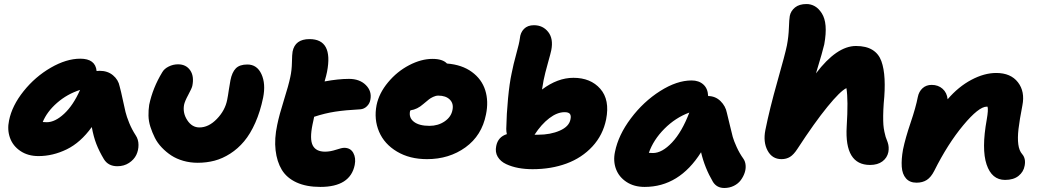

<svg xmlns="http://www.w3.org/2000/svg" viewBox="-20 -855 5162 952"><path d="M170.9 -81.1Q118.7 -81.1 81.3 -106.2Q43.9 -131.3 29.5 -171.6Q15.1 -211.9 24.9 -257.8Q39.6 -331.1 96.9 -402.8Q154.3 -474.6 231.7 -519.3Q309.1 -564 377.9 -564Q453.1 -564 459 -502.9Q461.4 -502.9 466.6 -503.4Q471.7 -503.9 474.1 -503.9Q513.7 -503.9 540.3 -481.7Q566.9 -459.5 573.2 -426.8Q580.1 -401.9 588.4 -362.3Q596.7 -322.8 602.3 -299.8Q607.9 -276.9 620.8 -245.1Q633.8 -213.4 652.8 -184.1Q666.5 -163.6 666.7 -137Q667 -110.4 655.8 -86.9Q644.5 -63.5 619.6 -47.1Q594.7 -30.8 562 -30.8Q516.6 -30.8 495.1 -65.9Q471.7 -105 457.8 -140.9Q443.8 -176.8 435.1 -225.1Q379.4 -147.9 310.8 -114.5Q242.2 -81.1 170.9 -81.1ZM211.9 -249Q252.9 -249 298.1 -291Q343.3 -333 377 -409.2Q313 -388.7 262.9 -345Q212.9 -301.3 191.9 -250Q197.8 -249 211.9 -249Z M960.4 -47.9Q922.9 -47.9 888.9 -57.6Q855 -67.4 829.6 -84Q804.2 -100.6 782.5 -123.3Q760.7 -146 747.8 -171.9Q734.9 -197.8 725.8 -225.8Q716.8 -253.9 716.3 -281.5Q715.8 -309.1 719.7 -335Q737.3 -419.4 784.7 -497.1Q794.4 -514.2 816.4 -525.1Q838.4 -536.1 862.8 -536.1Q902.3 -536.1 922.9 -506.6Q943.4 -477.1 933.6 -429.2Q931.2 -417.5 913.6 -385Q896 -352.5 892.6 -335Q885.3 -294.4 908.7 -258.8Q932.1 -223.1 968.8 -223.1Q1014.6 -223.1 1055.4 -265.4Q1096.2 -307.6 1106.4 -359.9Q1110.4 -379.4 1114.7 -409.9Q1119.1 -440.4 1122.6 -457Q1130.4 -496.6 1149.2 -515.9Q1168 -535.2 1206.5 -535.2Q1254.4 -535.2 1276.4 -487.3Q1298.3 -439.5 1284.7 -371.1Q1270.5 -301.8 1245.8 -246.3Q1221.2 -190.9 1190.4 -154.3Q1159.7 -117.7 1121.6 -93.3Q1083.5 -68.8 1043.7 -58.3Q1003.9 -47.9 960.4 -47.9Z M1568.4 71.8Q1499 71.8 1450.4 49.6Q1401.9 27.3 1377.4 -12.9Q1353 -53.2 1346.4 -110.1Q1339.8 -167 1354.5 -235.8Q1364.7 -285.6 1387.9 -359.1Q1411.1 -432.6 1419.4 -473.1Q1426.8 -506.3 1427.5 -546.1Q1428.2 -585.9 1430.7 -599.1Q1442.9 -661.1 1514.6 -661.1Q1632.8 -661.1 1601.6 -499Q1598.6 -482.9 1589.4 -451.2Q1657.7 -463.9 1710.4 -463.9Q1763.2 -463.9 1793.9 -433.3Q1824.7 -402.8 1816.4 -360.8Q1813.5 -342.3 1799.6 -328.4Q1785.6 -314.5 1766.6 -313Q1692.4 -309.1 1641.6 -301.3Q1590.8 -293.5 1537.6 -275.9Q1536.1 -269 1533.7 -256.6Q1531.2 -244.1 1529.8 -238.8Q1514.6 -165.5 1530.5 -134.3Q1546.4 -103 1591.8 -103Q1617.2 -103 1646 -112.5Q1674.8 -122.1 1686.5 -122.1Q1717.8 -122.1 1731.7 -96.9Q1745.6 -71.8 1738.8 -37.1Q1716.8 71.8 1568.4 71.8Z M2097.2 -65.9Q2011.2 -65.9 1948.5 -103.3Q1885.7 -140.6 1859.6 -201.9Q1833.5 -263.2 1847.2 -334Q1859.4 -393.1 1904.1 -446.8Q1948.7 -500.5 2008.5 -531.7Q2068.4 -563 2124.5 -563Q2174.8 -563 2196.3 -540Q2270.5 -534.2 2319.6 -498.3Q2368.7 -462.4 2386 -407.5Q2403.3 -352.5 2389.6 -287.1Q2369.1 -183.1 2288.1 -124.5Q2207 -65.9 2097.2 -65.9ZM2013.2 -304.2Q2006.3 -271 2032.5 -251Q2058.6 -231 2109.4 -231Q2152.3 -231 2184.8 -253.2Q2217.3 -275.4 2223.6 -310.1Q2230 -341.8 2210.2 -361.3Q2190.4 -380.9 2153.3 -380.9Q2140.6 -380.9 2127.4 -374.5Q2114.3 -368.2 2107.2 -362.5Q2100.1 -356.9 2078.6 -338.9Q2048.8 -312.5 2015.6 -308.1Q2015.1 -307.6 2014.4 -306.2Q2013.7 -304.7 2013.2 -304.2Z M2620.6 -16.1Q2583.5 -16.1 2550.5 -22.2Q2517.6 -28.3 2489.7 -41.3Q2461.9 -54.2 2448 -77.4Q2434.1 -100.6 2440.4 -130.9Q2449.2 -176.3 2493.2 -189.9Q2490.2 -201.7 2490.2 -215.8Q2491.7 -291 2499 -366.9Q2506.3 -442.9 2516.6 -490.2Q2525.4 -535.6 2540 -588.1Q2554.7 -640.6 2557.6 -664.1Q2560.1 -693.4 2578.1 -711.7Q2596.2 -730 2627.4 -730Q2671.9 -730 2698.2 -696.5Q2724.6 -663.1 2713.4 -606Q2710.9 -592.8 2696.5 -541.7Q2682.1 -490.7 2675.3 -457Q2667.5 -412.6 2667.5 -411.1Q2744.6 -469.2 2823.2 -469.2Q2908.7 -469.2 2956.5 -414.6Q3004.4 -359.9 2985.4 -263.2Q2969.7 -185.5 2917.5 -128.9Q2865.2 -72.3 2789.1 -44.2Q2712.9 -16.1 2620.6 -16.1ZM2779.3 -298.8Q2742.7 -298.8 2703.4 -268.8Q2664.1 -238.8 2630.4 -187H2648.4Q2709.5 -187 2755.6 -207.3Q2801.8 -227.5 2808.6 -263.2Q2812.5 -281.2 2805.9 -290Q2799.3 -298.8 2779.3 -298.8Z M3176.3 71.8Q3124 71.8 3086.7 47.4Q3049.3 22.9 3034.4 -16.6Q3019.5 -56.2 3029.3 -102.1Q3045.9 -185.5 3108.2 -268.3Q3170.4 -351.1 3253.2 -403.6Q3335.9 -456.1 3409.2 -456.1Q3445.3 -456.1 3467.5 -436Q3489.7 -416 3491.2 -378.9Q3527.3 -378.4 3552.5 -353.8Q3577.6 -329.1 3584 -295.9Q3588.9 -277.8 3598.4 -236.3Q3607.9 -194.8 3613.3 -175.8Q3618.7 -156.7 3632.6 -126Q3646.5 -95.2 3666 -67.9Q3675.3 -54.7 3677 -35.9Q3678.7 -17.1 3672.1 2.2Q3665.5 21.5 3652.8 38.6Q3640.1 55.7 3618.7 66.4Q3597.2 77.1 3571.3 77.1Q3534.2 77.1 3515.1 46.9Q3474.1 -22.9 3456.1 -100.1Q3347.7 71.8 3176.3 71.8ZM3217.3 -96.2Q3262.7 -96.2 3312 -148.4Q3361.3 -200.7 3397.9 -296.9Q3329.1 -271.5 3274.4 -216.6Q3219.7 -161.6 3197.3 -97.2Q3203.1 -96.2 3217.3 -96.2Z M3855 -65.9Q3808.6 -65.9 3785.9 -108.4Q3763.2 -150.9 3774.9 -210Q3795.9 -314.9 3834.7 -451.7Q3873.5 -588.4 3881.8 -629.9Q3890.1 -673.3 3891.6 -716.8Q3893.1 -760.3 3896 -775.9Q3900.9 -800.8 3921.9 -817.9Q3942.9 -835 3979 -835Q4001 -835 4020.3 -824Q4039.6 -813 4054.9 -788.8Q4070.3 -764.6 4073.5 -726.8Q4076.7 -689 4066.9 -634.8Q4060.5 -605 4025.9 -491.2Q4128.9 -627 4224.1 -627Q4274.4 -627 4305.7 -607.7Q4336.9 -588.4 4350.1 -552Q4363.3 -515.6 4366 -462.9Q4368.7 -410.2 4361.8 -342.8Q4359.4 -309.1 4359.1 -281.2Q4358.9 -253.4 4360.1 -236.6Q4361.3 -219.7 4365.2 -201.4Q4369.1 -183.1 4371.3 -176.5Q4373.5 -169.9 4379.4 -154.8Q4380.9 -150.4 4381.8 -147.9Q4389.2 -126 4384.8 -101.1Q4378.9 -72.3 4355.2 -54.7Q4331.5 -37.1 4293.9 -37.1Q4167 -37.1 4178.2 -227.1Q4186.5 -359.9 4176.8 -418Q4146.5 -403.8 4082.8 -325.7Q4019 -247.6 3934.1 -117.2Q3915.5 -88.4 3897.2 -77.1Q3878.9 -65.9 3855 -65.9Z M4963.4 37.1Q4897.5 37.1 4871.8 -39.6Q4846.2 -116.2 4872.6 -262.2Q4881.3 -311.5 4876.5 -326.2H4872.6Q4833 -326.2 4756.1 -233.9Q4679.2 -141.6 4612.3 -7.8Q4596.2 23.9 4575.2 37.4Q4554.2 50.8 4524.4 50.8Q4490.7 50.8 4472.2 29.5Q4453.6 8.3 4451.2 -28.3Q4448.7 -64.9 4457.5 -113.8Q4469.2 -170.4 4495.1 -246.6Q4521 -322.8 4530.8 -374Q4536.1 -400.9 4554.2 -417.5Q4572.3 -434.1 4599.6 -434.1Q4631.8 -434.1 4653.6 -414.8Q4675.3 -395.5 4678.7 -362.8Q4732.4 -425.3 4796.4 -459.2Q4860.4 -493.2 4919.4 -493.2Q4991.7 -493.2 5027.3 -447Q5063 -400.9 5049.3 -332Q5035.2 -259.8 5030 -215.1Q5024.9 -170.4 5029.1 -139.2Q5033.2 -107.9 5048.3 -90.8Q5067.4 -68.8 5060.5 -33.2Q5055.2 -2.9 5030.3 17.1Q5005.4 37.1 4963.4 37.1Z"/></svg>

Font: Shantell Sans Irregular Bouncy
Style: Italic
Weight: 800
Italic angle: -11.31°
Designer: Stephen Nixon, Anya Danilova, Shantell Martin
Foundry: Arrow Type
Version: Version 1.006;[9816181b4]